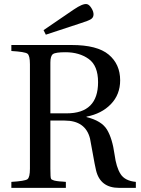

<svg xmlns="http://www.w3.org/2000/svg" viewBox="-20 -910 684 930"><path d="M191 -764 336 -863Q381 -894 401 -890Q412 -888 423 -870.5Q434 -853 433 -838Q432 -824 419.5 -816.5Q407 -809 372 -798L202 -742ZM35 0V-29Q101 -33 113 -42Q125 -51 125 -93V-599Q125 -641 113 -650Q101 -659 35 -663V-692H327Q451 -692 506.5 -645.5Q562 -599 562 -521Q562 -452 517 -405.5Q472 -359 399 -345V-343Q472 -325 498 -282.5Q524 -240 535 -161Q543 -100 564 -67Q585 -34 638 -29V0H557Q465 0 445 -86Q439 -111 429 -168.5Q419 -226 416 -239Q394 -326 293 -326H224V-93Q224 -49 227 -45Q228 -42 230.5 -40.5Q233 -39 237 -37.5Q241 -36 244.5 -35Q248 -34 255.5 -33Q263 -32 267.5 -31.5Q272 -31 282.5 -30.5Q293 -30 299 -29V0ZM224 -361H303Q455 -361 455 -512Q455 -592 409.5 -624.5Q364 -657 297 -657Q249 -657 236.5 -648Q224 -639 224 -607Z"/></svg>

Font: Linguistics Pro
Style: Regular
Weight: 400
Designer: Stefan Peev, Context Ltd
Foundry: Stefan Peev, Context Ltd
Version: Version 001.000